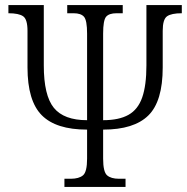

<svg xmlns="http://www.w3.org/2000/svg" viewBox="-20 -734 734 754"><path d="M233 0V-32H258Q290 -32 306 -45.5Q322 -59 322 -111V-225Q200 -225 144 -281.5Q88 -338 88 -469V-613Q88 -658 71 -670Q54 -682 13 -682V-714H152V-477Q152 -359 191.5 -310.5Q231 -262 322 -262V-602Q322 -654 310 -668Q298 -682 269 -682H244V-714H462V-682H438Q408 -682 396.5 -668Q385 -654 385 -602V-262Q447 -262 484.5 -283Q522 -304 538.5 -351.5Q555 -399 555 -477V-714H694V-682Q653 -682 636 -670Q619 -658 619 -613V-469Q619 -336 562.5 -280.5Q506 -225 385 -225V-111Q385 -59 400.5 -45.5Q416 -32 447 -32H473V0Z"/></svg>

Font: Noto Serif SemiCondensed Light
Style: Regular
Weight: 300
Width: 4
Designer: Monotype Design Team
Foundry: Monotype Imaging Inc.
Version: Version 2.013